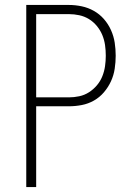

<svg xmlns="http://www.w3.org/2000/svg" viewBox="-20 -755 540 775"><path d="M86 0V-735H258Q284 -735 310 -729.5Q336 -724 359 -711Q382 -698 399.5 -678Q417 -658 428 -633.5Q439 -609 443 -583Q447 -557 447 -530Q447 -504 443 -477.5Q439 -451 428 -427Q417 -403 399.5 -382.5Q382 -362 359 -349Q336 -336 310 -331Q284 -326 258 -326H126V0ZM126 -362H258Q279 -362 300 -366.5Q321 -371 339 -382.5Q357 -394 371 -410.5Q385 -427 393 -447Q401 -467 404 -488Q407 -509 407 -530Q407 -552 404 -573Q401 -594 393 -613.5Q385 -633 371 -650Q357 -667 339 -678Q321 -689 300 -693.5Q279 -698 258 -698H126Z"/></svg>

Font: Iosevka Curly Extralight
Style: Regular
Weight: 200
Monospace: yes
Designer: Belleve Invis
Foundry: Belleve Invis
Version: Version 22.1.2; ttfautohint (v1.8.4)